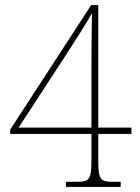

<svg xmlns="http://www.w3.org/2000/svg" viewBox="-20 -734 550 754"><path d="M239 0H454V-20H424C373 -20 366 -30 366 -105V-208H496V-233H366V-714H338L20 -225V-208H339V-105C339 -30 332 -20 281 -20H239ZM53 -233 235 -512C266 -559 330 -660 341 -682C340 -619 339 -506 339 -448V-233Z"/></svg>

Font: Noto Serif Myanmar SemiCondensed Thin
Style: Regular
Weight: 100
Width: 4
Designer: Ben Mitchell and the Monotype Design Team
Foundry: Monotype Imaging Inc.
Version: Version 2.106